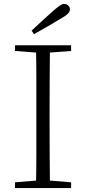

<svg xmlns="http://www.w3.org/2000/svg" viewBox="-20 -952 436 972"><path d="M140 -797Q168 -823 195 -848Q222 -873 247 -895Q270 -915 282.5 -923.5Q295 -932 305 -932Q317 -932 325.5 -924Q334 -916 334 -905Q334 -893 323 -882Q312 -871 283 -855Q252 -836 219 -817Q186 -798 152 -779ZM56 0V-29L188 -40H207L340 -29V0ZM162 0Q164 -83 164 -166Q164 -249 164 -333V-390Q164 -474 164 -557.5Q164 -641 162 -723H233Q232 -641 231.5 -557.5Q231 -474 231 -390V-333Q231 -249 231.5 -166Q232 -83 233 0ZM56 -694V-723H340V-694L207 -684H188Z"/></svg>

Font: Source Han Serif JP VF
Style: Regular
Weight: 250
Designer: Ryoko NISHIZUKA 西塚涼子 (kana & ideographs); Frank Grießhammer (Latin, Greek & Cyrillic); Wenlong ZHANG 张文龙 (bopomofo); San
Foundry: Adobe
Version: Version 2.001;hotconv 1.1.0;makeotfexe 2.6.0